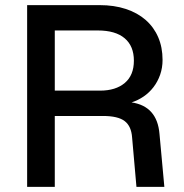

<svg xmlns="http://www.w3.org/2000/svg" viewBox="-20 -730 720 750"><path d="M86 0V-710H369Q426 -710 471.5 -695Q517 -680 549 -652Q581 -624 598 -584.5Q615 -545 615 -496Q615 -465 605.5 -438Q596 -411 579.5 -389.5Q563 -368 541 -353Q519 -338 494 -330Q594 -315 603 -207L622 0H513L496 -193Q493 -237 467 -257Q441 -277 382 -277H194V0ZM194 -376H371Q432 -376 467.5 -406Q503 -436 503 -493Q503 -550 467 -580.5Q431 -611 362 -611H194Z"/></svg>

Font: Geist Med
Style: Regular
Weight: 400
Designer: Basement.studio, Andrés Briganti, Mateo Zaragoza
Foundry: Basement.studio, Vercel, Andrés Briganti, Guido Ferreyra, Mateo Zaragoza
Version: Version 1.401